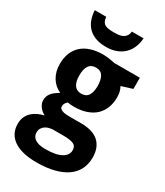

<svg xmlns="http://www.w3.org/2000/svg" viewBox="-243 -869 1038 1206"><g transform="rotate(30 276.0 -265.5)"><path d="M529.8 -544.9V-463.9L450.2 -439Q460 -422.4 463.9 -404.5Q467.8 -386.7 467.8 -366.2Q467.8 -324.7 454.6 -290.3Q441.4 -255.9 415.5 -231.4Q389.6 -207 350.6 -193.6Q311.5 -180.2 259.8 -180.2Q248.5 -180.2 235.4 -181.4Q222.2 -182.6 215.8 -184.1Q206.1 -175.8 200.4 -166.7Q194.8 -157.7 194.8 -145Q194.8 -134.8 201.2 -128.7Q207.5 -122.6 217.8 -118.9Q228 -115.2 241.7 -114Q255.4 -112.8 270 -112.8H355Q394.5 -112.8 425.8 -103.8Q457 -94.7 478.8 -76.2Q500.5 -57.6 512.2 -29.1Q523.9 -0.5 523.9 39.1Q523.9 85.4 505.4 122.8Q486.8 160.2 450 186.3Q413.1 212.4 358.4 226.3Q303.7 240.2 231.9 240.2Q176.3 240.2 134.8 229.7Q93.3 219.2 65.4 199.5Q37.6 179.7 23.7 151.9Q9.8 124 9.8 88.9Q9.8 59.1 20 37.1Q30.3 15.1 47.4 -0.5Q64.5 -16.1 86.2 -25.9Q107.9 -35.6 130.9 -41Q120.6 -45.4 110.6 -53.2Q100.6 -61 92.5 -71.3Q84.5 -81.5 79.3 -94Q74.2 -106.4 74.2 -120.1Q74.2 -135.7 78.9 -148.4Q83.5 -161.1 92.3 -172.1Q101.1 -183.1 114.3 -192.9Q127.4 -202.6 144 -212.9Q101.1 -231.4 75.9 -272.5Q50.8 -313.5 50.8 -369.1Q50.8 -413.1 64.5 -447.8Q78.1 -482.4 104.5 -506.6Q130.9 -530.8 169.9 -543.5Q209 -556.2 259.8 -556.2Q269.5 -556.2 281.7 -554.9Q293.9 -553.7 305.9 -552Q317.9 -550.3 328.1 -548.3Q338.4 -546.4 344.2 -544.9ZM139.2 77.1Q139.2 89.4 144.3 100.8Q149.4 112.3 161.1 121.1Q172.9 129.9 191.9 135Q210.9 140.1 238.8 140.1Q314.9 140.1 353.5 118.7Q392.1 97.2 392.1 61Q392.1 30.3 368.2 20Q344.2 9.8 293.9 9.8H225.1Q211.9 9.8 196.8 12.9Q181.6 16.1 168.9 23.9Q156.2 31.7 147.7 44.7Q139.2 57.6 139.2 77.1ZM192.9 -367.2Q192.9 -322.8 209.5 -298.3Q226.1 -273.9 259.8 -273.9Q294.9 -273.9 310.5 -298.3Q326.2 -322.8 326.2 -367.2Q326.2 -411.1 310.8 -437Q295.4 -462.9 259.8 -462.9Q192.9 -462.9 192.9 -367.2ZM426.3 -771Q423.8 -734.4 411.1 -704.1Q398.4 -673.8 376 -652.1Q353.5 -630.4 321.3 -618.2Q289.1 -606 247.6 -606Q204.6 -606 172.4 -617.7Q140.1 -629.4 118.7 -650.9Q97.2 -672.4 85.7 -702.9Q74.2 -733.4 72.3 -771H155.3Q157.2 -750 164.1 -737.8Q170.9 -725.6 182.6 -719.5Q194.3 -713.4 210.7 -711.7Q227.1 -710 248.5 -710Q266.1 -710 282 -712.2Q297.9 -714.4 310.3 -720.9Q322.8 -727.5 331.1 -739.5Q339.4 -751.5 341.3 -771Z"/></g></svg>

Font: Droid Sans
Style: Bold
Weight: 700
Foundry: Ascender Corporation
Version: Version 1.00 build 112